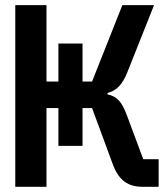

<svg xmlns="http://www.w3.org/2000/svg" viewBox="-20 -718 640 738"><path d="M204.5 -157.3H297.2V-302.6H333.8L413 -88.1C436.4 -23.4 473.4 0 528.1 0H589.8V-106.2H530.5L467.7 -274.9C448.2 -327.8 428.6 -348 393.5 -355.1V-360.8C426.8 -369 450.3 -391.7 469.8 -441.1L572.1 -698.2H450.3L333.8 -404.5H297.2V-550.8H204.5V-404.5H158.7V-698.2H38.7V0H158.7V-302.6H204.5Z"/></svg>

Font: Margiela Mono SemiBold
Style: Regular
Weight: 600
Designer: Mike Abbink, Paul van der Laan, Pieter van Rosmalen
Foundry: Bold Monday
Version: Version 2.003 2021